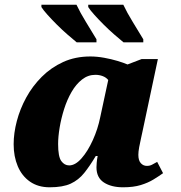

<svg xmlns="http://www.w3.org/2000/svg" viewBox="-20 -786 768 816"><path d="M191 10Q142 10 107.5 -14Q73 -38 55.5 -79.5Q38 -121 38 -173Q38 -220 51.5 -271.5Q65 -323 91.5 -371.5Q118 -420 157.5 -459.5Q197 -499 248.5 -522.5Q300 -546 364 -546Q392 -546 422.5 -540.5Q453 -535 479.5 -527Q506 -519 522 -512L582 -535H651L586 -229Q584 -218 579.5 -199Q575 -180 571.5 -160.5Q568 -141 568 -128Q568 -104 578.5 -92.5Q589 -81 604 -81Q617 -81 626 -86Q635 -91 648 -98L673 -50Q655 -37 632 -23Q609 -9 578 0.5Q547 10 503 10Q453 10 421.5 -10.5Q390 -31 390 -75Q390 -82 391 -94.5Q392 -107 395 -123H387Q362 -81 338 -51Q314 -21 280.5 -5.5Q247 10 191 10ZM274 -83Q300 -83 326.5 -113Q353 -143 374.5 -190.5Q396 -238 406 -288L440 -446Q431 -457 416.5 -462.5Q402 -468 385 -468Q354 -468 328.5 -448Q303 -428 284 -395Q265 -362 252.5 -322.5Q240 -283 233.5 -244Q227 -205 227 -174Q227 -120 240.5 -101.5Q254 -83 274 -83ZM505 -606Q488 -620 465.5 -639.5Q443 -659 421 -681Q399 -703 381 -723Q363 -743 355 -756V-766H504Q520 -732 544 -693Q568 -654 589 -619V-606ZM306 -606Q289 -620 266.5 -639.5Q244 -659 222 -681Q200 -703 182 -723Q164 -743 156 -756V-766H305Q321 -732 345 -693Q369 -654 390 -619V-606Z"/></svg>

Font: Noto Serif Black
Style: Italic
Weight: 900
Italic angle: -12°
Designer: Monotype Design Team
Foundry: Monotype Imaging Inc.
Version: Version 2.013